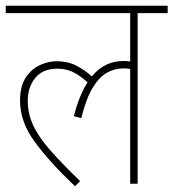

<svg xmlns="http://www.w3.org/2000/svg" viewBox="-20 -642 606 671"><path d="M0 -596V-622H566V-596H461V0H435V-401Q425 -403 411 -403Q381 -403 354 -388Q327 -373 304 -335.5Q281 -298 264 -229L238 -236Q257 -310 286 -354Q260 -378 235.5 -390Q211 -402 180 -402Q130 -402 103.5 -370Q77 -338 77 -290Q77 -245 96 -204Q115 -163 156 -116.5Q197 -70 260 -9L242 9Q151 -78 100.5 -147.5Q50 -217 50 -290Q50 -341 70 -371Q90 -401 119.5 -414.5Q149 -428 178 -428Q216 -428 245 -413.5Q274 -399 301 -375Q324 -403 352 -416Q380 -429 412 -429Q424 -429 435 -427V-596Z"/></svg>

Font: Noto Sans SemiCondensed Thin
Style: Regular
Weight: 100
Width: 4
Designer: Monotype Design Team
Foundry: Monotype Imaging Inc.
Version: Version 2.013; ttfautohint (v1.8.4.7-5d5b)